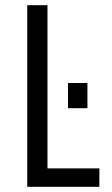

<svg xmlns="http://www.w3.org/2000/svg" viewBox="-20 -720 430 740"><path d="M85 0H363V-71H163V-700H85ZM317 -400H242V-303H317Z"/></svg>

Font: Bebas Neue Regular two
Style: Regular2
Weight: 400
Designer: Ryoichi Tsunekawa & LGV (GE)
Foundry: Free Software Foundation, Inc.
Version: Version 1.003 August 13, 2016